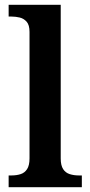

<svg xmlns="http://www.w3.org/2000/svg" viewBox="-20 -780 376 800"><path d="M16 0V-49H28Q49 -49 66 -54.5Q83 -60 93 -75.5Q103 -91 103 -120V-647Q103 -676 91 -689.5Q79 -703 62 -707Q45 -711 28 -711H16V-760H233V-120Q233 -91 243 -75.5Q253 -60 270.5 -54.5Q288 -49 308 -49H321V0Z"/></svg>

Font: Noto Serif Hebrew SemiBold
Style: Regular
Weight: 600
Version: Version 2.003